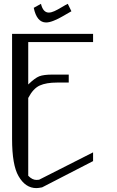

<svg xmlns="http://www.w3.org/2000/svg" viewBox="-20 -966 602 986"><path d="M328.1 -946.3 346.7 -908.2Q322.3 -894.5 300.8 -881.8Q279.3 -869.1 256.3 -859.9Q233.4 -850.6 216.8 -850.6Q168.9 -850.6 153.3 -925.8L190.4 -946.3Q201.2 -901.4 230.5 -901.4Q243.2 -901.4 259.3 -908.7Q275.4 -916 296.4 -928.7Q317.4 -941.4 328.1 -946.3ZM458 -792V-750H125V-532.2Q159.2 -565.4 181.6 -574.2Q204.1 -583 250 -583H333V-542H272.5Q217.8 -542 184.1 -526.9Q150.4 -511.7 125 -462.9V-63.5Q145.5 -42 167 -42Q176.8 -42 180.7 -43L458 -183.6V-138.7L196.3 -3.9Q176.8 0 167 0Q110.4 0 75.2 -61.5Q42 -118.2 42 -252.9V-792Z"/></svg>

Font: wanta
Style: Medium
Weight: 500
Version: Version 0.91